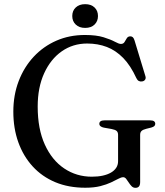

<svg xmlns="http://www.w3.org/2000/svg" viewBox="-20 -884 794 922"><path d="M653 -10Q653 5 647.2 11.5Q641.5 18 630.5 18Q619.5 18 612 10.2Q604.5 2.5 598.2 -7.5Q592 -17.5 585.8 -25.2Q579.5 -33 571.5 -33Q562 -33 547.8 -25.2Q533.5 -17.5 512.8 -7.8Q492 2 461.8 9.8Q431.5 17.5 389.5 17.5Q309 17.5 245.2 -9.2Q181.5 -36 136.8 -85Q92 -134 68 -200.8Q44 -267.5 44 -348Q44 -427.5 69.8 -494.8Q95.5 -562 142 -611.8Q188.5 -661.5 251 -688.8Q313.5 -716 387.5 -716Q442.5 -716 477 -705.2Q511.5 -694.5 531.2 -683.8Q551 -673 560.5 -673Q572.5 -673 578 -682.2Q583.5 -691.5 589 -700.5Q594.5 -709.5 606 -709.5Q613 -709.5 617.8 -705.2Q622.5 -701 626 -690L678 -519Q681.5 -509 677 -501.8Q672.5 -494.5 662.5 -493Q653.5 -491.5 646.5 -495.2Q639.5 -499 635 -508.5Q607 -569.5 571.5 -605.8Q536 -642 493 -658.5Q450 -675 398.5 -675Q330 -675 276.5 -637.5Q223 -600 192 -532Q161 -464 161 -372Q161 -265 195.2 -189.8Q229.5 -114.5 288.5 -75Q347.5 -35.5 421 -35.5Q450 -35.5 473 -40.5Q496 -45.5 512.5 -55Q529 -64.5 538 -78.2Q547 -92 547 -110V-236.5Q547 -248.5 540.5 -254.8Q534 -261 516 -264.5L479 -271Q468.5 -273 462.8 -277.8Q457 -282.5 457 -289.5Q457 -297.5 463.2 -301.8Q469.5 -306 481.5 -306H701Q713.5 -306 719.5 -301.8Q725.5 -297.5 725.5 -289.5Q725.5 -283 721.2 -278.8Q717 -274.5 706.5 -271.5L682.5 -265.5Q666.5 -261.5 659.8 -255.2Q653 -249 653 -236.5ZM389 -750Q360.5 -750 343.8 -766Q327 -782 327 -807Q327 -832.5 343.8 -848.2Q360.5 -864 389 -864Q417.5 -864 434 -848.2Q450.5 -832.5 450.5 -807Q450.5 -782 434 -766Q417.5 -750 389 -750Z"/></svg>

Font: Fraunces 20pt
Style: Regular
Weight: 400
Version: Version 1.000;[b76b70a41]